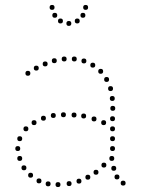

<svg xmlns="http://www.w3.org/2000/svg" viewBox="-20 -752 572 778"><path d="M200 -496Q190 -496 190 -506Q190 -516 200 -516Q210 -516 210 -506Q210 -496 200 -496ZM240 -503Q230 -503 230 -513Q230 -523 240 -523Q250 -523 250 -513Q250 -503 240 -503ZM281 -503Q271 -503 271 -513Q271 -523 281 -523Q291 -523 291 -513Q291 -503 281 -503ZM320 -495Q310 -495 310 -505Q310 -515 320 -515Q330 -515 330 -505Q330 -495 320 -495ZM127 -466Q117 -466 117 -476Q117 -486 127 -486Q137 -486 137 -476Q137 -466 127 -466ZM356 -478Q346 -478 346 -488Q346 -498 356 -498Q366 -498 366 -488Q366 -478 356 -478ZM388 -453Q378 -453 378 -463Q378 -473 388 -473Q398 -473 398 -463Q398 -453 388 -453ZM412 -420Q402 -420 402 -430Q402 -440 412 -440Q422 -440 422 -430Q422 -420 412 -420ZM428 -383Q418 -383 418 -393Q418 -403 428 -403Q438 -403 438 -393Q438 -383 428 -383ZM435 -343Q425 -343 425 -353Q425 -363 435 -363Q445 -363 445 -353Q445 -343 435 -343ZM437 -303Q427 -303 427 -313Q427 -323 437 -323Q447 -323 447 -313Q447 -303 437 -303ZM156 -263Q146 -263 146 -273Q146 -283 156 -283Q166 -283 166 -273Q166 -263 156 -263ZM196 -274Q186 -274 186 -284Q186 -294 196 -294Q206 -294 206 -284Q206 -274 196 -274ZM361 -260Q351 -260 351 -270Q351 -280 361 -280Q371 -280 371 -270Q371 -260 361 -260ZM400 -245Q390 -245 390 -255Q390 -265 400 -265Q410 -265 410 -255Q410 -245 400 -245ZM436 -261Q426 -261 426 -271Q426 -281 436 -281Q446 -281 446 -271Q446 -261 436 -261ZM85 -220Q75 -220 75 -230Q75 -240 85 -240Q95 -240 95 -230Q95 -220 85 -220ZM436 -220Q426 -220 426 -230Q426 -240 436 -240Q446 -240 446 -230Q446 -220 436 -220ZM60 -180Q50 -180 50 -190Q50 -200 60 -200Q70 -200 70 -190Q70 -180 60 -180ZM436 -180Q426 -180 426 -190Q426 -200 436 -200Q446 -200 446 -190Q446 -180 436 -180ZM436 -140Q426 -140 426 -150Q426 -160 436 -160Q446 -160 446 -150Q446 -140 436 -140ZM60 -100Q50 -100 50 -110Q50 -120 60 -120Q70 -120 70 -110Q70 -100 60 -100ZM433 -100Q423 -100 423 -110Q423 -120 433 -120Q443 -120 443 -110Q443 -100 433 -100ZM77 -62Q67 -62 67 -72Q67 -82 77 -82Q87 -82 87 -72Q87 -62 77 -62ZM401 -73Q391 -73 391 -83Q391 -93 401 -93Q411 -93 411 -83Q411 -73 401 -73ZM441 -60Q431 -60 431 -70Q431 -80 441 -80Q451 -80 451 -70Q451 -60 441 -60ZM104 -32Q94 -32 94 -42Q94 -52 104 -52Q114 -52 114 -42Q114 -32 104 -32ZM336 -24Q326 -24 326 -34Q326 -44 336 -44Q346 -44 346 -34Q346 -24 336 -24ZM369 -44Q359 -44 359 -54Q359 -64 369 -64Q379 -64 379 -54Q379 -44 369 -44ZM454 -25Q444 -25 444 -35Q444 -45 454 -45Q464 -45 464 -35Q464 -25 454 -25ZM163 -483Q153 -483 153 -493Q153 -503 163 -503Q173 -503 173 -493Q173 -483 163 -483ZM93 -445Q83 -445 83 -455Q83 -465 93 -465Q103 -465 103 -455Q103 -445 93 -445ZM479 0Q469 0 469 -10Q469 -20 479 -20Q489 -20 489 -10Q489 0 479 0ZM52 -140Q42 -140 42 -150Q42 -160 52 -160Q62 -160 62 -150Q62 -140 52 -140ZM319 -272Q309 -272 309 -282Q309 -292 319 -292Q329 -292 329 -282Q329 -272 319 -272ZM280 -276Q270 -276 270 -286Q270 -296 280 -296Q290 -296 290 -286Q290 -276 280 -276ZM237 -277Q227 -277 227 -287Q227 -297 237 -297Q247 -297 247 -287Q247 -277 237 -277ZM118 -245Q108 -245 108 -255Q108 -265 118 -265Q128 -265 128 -255Q128 -245 118 -245ZM138 -9Q128 -9 128 -19Q128 -29 138 -29Q148 -29 148 -19Q148 -9 138 -9ZM175 3Q165 3 165 -7Q165 -17 175 -17Q185 -17 185 -7Q185 3 175 3ZM215 6Q205 6 205 -4Q205 -14 215 -14Q225 -14 225 -4Q225 6 215 6ZM260 2Q250 2 250 -8Q250 -18 260 -18Q270 -18 270 -8Q270 2 260 2ZM300 -8Q290 -8 290 -18Q290 -28 300 -28Q310 -28 310 -18Q310 -8 300 -8ZM191 -712Q181 -712 181 -722Q181 -732 191 -732Q201 -732 201 -722Q201 -712 191 -712ZM202 -680Q192 -680 192 -690Q192 -700 202 -700Q212 -700 212 -690Q212 -680 202 -680ZM225 -657Q215 -657 215 -667Q215 -677 225 -677Q235 -677 235 -667Q235 -657 225 -657ZM259 -647Q249 -647 249 -657Q249 -667 259 -667Q269 -667 269 -657Q269 -647 259 -647ZM327 -712Q317 -712 317 -722Q317 -732 327 -732Q337 -732 337 -722Q337 -712 327 -712ZM316 -680Q306 -680 306 -690Q306 -700 316 -700Q326 -700 326 -690Q326 -680 316 -680ZM293 -657Q283 -657 283 -667Q283 -677 293 -677Q303 -677 303 -667Q303 -657 293 -657Z"/></svg>

Font: Raleway Dots
Style: Regular
Weight: 400
Designer: Matt McInerney, Pablo Impallari, Rodrigo Fuenzalida, Brenda Gallo
Foundry: Matt McInerney, Pablo Impallari, Rodrigo Fuenzalida, Brenda Gallo
Version: Version 1.000